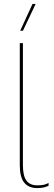

<svg xmlns="http://www.w3.org/2000/svg" viewBox="-20 -950 277 980"><path d="M97 -730V-107Q97 -52 115 -28Q133 -4 170 -4Q192 -4 204 -7Q216 -10 228 -16V-2Q218 3 204 6.5Q190 10 170 10Q126 10 103.5 -18Q81 -46 81 -107V-730ZM83 -793 146 -930H162L97 -793Z"/></svg>

Font: Work Sans Thin
Style: Regular
Weight: 250
Designer: Wei Huang
Foundry: Wei Huang
Version: Version 2.012